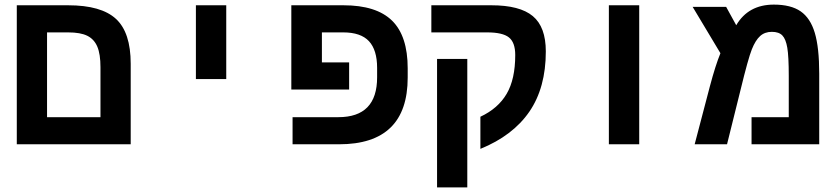

<svg xmlns="http://www.w3.org/2000/svg" viewBox="-20 -629 3641 837"><path d="M549.8 0H53.2V-606H276.9Q421.4 -606 485.6 -546.6Q549.8 -487.3 549.8 -351.1ZM185.1 -487.8V-118.2H418V-335.9Q418 -393.1 404.3 -425.5Q390.6 -458 360.8 -472.9Q331.1 -487.8 276.9 -487.8Z M834 -606H966.3V-284.2H834Z M1624 -333Q1624 -411.1 1588.4 -449.5Q1552.7 -487.8 1476.1 -487.8H1383.3V-356.9H1502V-238.8H1250V-606H1477.1Q1620.6 -606 1689 -539.1Q1757.3 -472.2 1757.3 -331.1V-291Q1757.3 0 1458 0H1255.4V-118.2H1455.1Q1624 -118.2 1624 -292Z M2017.1 -372.1V188H1885.3V-372.1ZM1860.4 -606H2122.1Q2246.1 -606 2302.7 -558.8Q2359.4 -511.7 2359.4 -404.8Q2359.4 -246.6 2287.6 -142.1Q2215.8 -37.6 2074.2 20V-120.1Q2151.4 -156.2 2188.7 -220Q2226.1 -283.7 2226.1 -389.2Q2226.1 -443.8 2198.7 -465.8Q2171.4 -487.8 2103.5 -487.8H1860.4Z M2634.3 -606H2766.6V0H2634.3Z M3353.5 -608.9Q3427.7 -608.9 3470.2 -579.6Q3512.7 -550.3 3532 -485.8Q3551.3 -421.4 3551.3 -308.1V0H3256.3V-118.2H3418.5V-297.9Q3418.5 -383.3 3412.1 -420.9Q3405.8 -458.5 3390.6 -474.4Q3375.5 -490.2 3344.7 -490.2Q3314 -490.2 3293.7 -471.9Q3273.4 -453.6 3257.6 -414.1Q3241.7 -374.5 3208.5 -237.8L3149.4 0H3008.3L3074.7 -252.9Q3099.1 -344.7 3120.6 -397L2999.5 -599.1H3145.5L3189.5 -519Q3242.2 -608.9 3353.5 -608.9Z"/></svg>

Font: Cousine
Style: Bold
Weight: 700
Monospace: yes
Designer: Steve Matteson
Foundry: Ascender Corporation
Version: Version 1.20